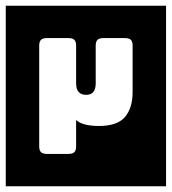

<svg xmlns="http://www.w3.org/2000/svg" viewBox="-40 -626 596 666"><path d="M536 -606V20H-20V-606ZM96 -468V-118Q96 -104.5 102.2 -98.2Q108.5 -92 124 -92H196Q212 -92 218 -98.2Q224 -104.5 224 -118V-210Q234.5 -199.5 255.2 -194.2Q276 -189 303 -189Q367 -189 393.5 -220.2Q420 -251.5 420 -307V-468Q420 -481.5 414 -487.8Q408 -494 392 -494H320Q304.5 -494 298.2 -487.8Q292 -481.5 292 -468V-337Q292 -297 259 -297Q224 -297 224 -337V-468Q224 -481.5 218 -487.8Q212 -494 196 -494H124Q108.5 -494 102.2 -487.8Q96 -481.5 96 -468Z"/></svg>

Font: Honk Rounded
Style: Regular
Weight: 400
Designer: Noopur Datye & Yesha Goshar
Foundry: Ek Type
Version: Version 1.000